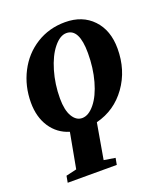

<svg xmlns="http://www.w3.org/2000/svg" viewBox="-128 -562 755 865"><g transform="rotate(-20 250.0 -129.0)"><path d="M283.2 212.9H47.9L53.7 181.2L104.5 169.4L135.7 0.5Q79.6 -16.6 47.6 -64.9Q15.6 -113.3 15.6 -182.6Q15.6 -261.7 49.8 -328.1Q84 -394.5 145.3 -432.9Q206.5 -471.2 283.2 -471.2Q366.2 -471.2 416 -418.9Q465.8 -366.7 465.8 -278.8Q465.8 -175.3 410.6 -98.4Q355.5 -21.5 264.6 1.5L234.9 172.4L289.1 181.2ZM333.5 -305.2Q333.5 -422.9 272.5 -422.9Q241.7 -422.9 211.7 -385.7Q181.6 -348.6 163.3 -286.1Q145 -223.6 145 -155.8Q145 -99.6 163.1 -69.1Q181.2 -38.6 209.5 -38.6Q240.7 -38.6 270 -74.7Q299.3 -110.8 316.4 -172.4Q333.5 -233.9 333.5 -305.2Z"/></g></svg>

Font: Tinos
Style: Bold Italic
Weight: 700
Italic angle: -16.333°
Designer: Steve Matteson
Foundry: Monotype Imaging Inc.
Version: Version 1.23